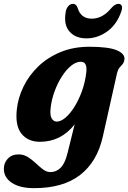

<svg xmlns="http://www.w3.org/2000/svg" viewBox="-67 -724 667 998"><path d="M467 -12Q437.5 117.5 349 185.8Q260.5 254 110 254Q36 254 -5.5 226.2Q-47 198.5 -47 153.5Q-47 122.5 -26.2 100.5Q-5.5 78.5 29.5 78.5Q56 78.5 77.8 92.2Q99.5 106 118.8 124.2Q138 142.5 156.5 156.5Q175 170.5 195 170.5Q225.5 170.5 248.2 148Q271 125.5 284.5 70L321 -77.5Q250 13 140.5 13Q78.5 13 44.8 -28.8Q11 -70.5 20.5 -156Q27 -216 55.2 -274Q83.5 -332 132 -378.8Q180.5 -425.5 247.5 -453.2Q314.5 -481 397.5 -481Q499 -481 541.8 -462Q584.5 -443 579.5 -413.5Q577 -398 569.5 -389.8Q562 -381.5 554 -372.2Q546 -363 541.5 -344.5ZM196.5 -166Q191.5 -125 201.5 -108.5Q211.5 -92 228 -92Q249.5 -92 273.8 -112.8Q298 -133.5 320.2 -169.2Q342.5 -205 358.8 -250Q375 -295 381 -343.5Q389 -403 353.5 -403Q328 -403 302.5 -382.2Q277 -361.5 254.8 -326.8Q232.5 -292 217 -250Q201.5 -208 196.5 -166ZM410 -627Q467 -627 512.5 -683Q531.5 -704 548 -704Q562 -704 566 -693Q570 -682 563.5 -664.5Q540.5 -596.5 490.2 -560.5Q440 -524.5 382.5 -524.5Q325 -524.5 293.8 -560.5Q262.5 -596.5 275 -664.5Q278.5 -682 288.8 -693Q299 -704 312.5 -704Q329.5 -704 336.5 -683Q353 -627 410 -627Z"/></svg>

Font: Fraunces 9pt Soft
Style: Bold Italic
Weight: 700
Italic angle: -16°
Version: Version 1.000;[b76b70a41]